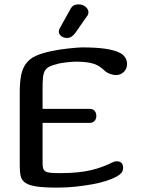

<svg xmlns="http://www.w3.org/2000/svg" viewBox="-20 -841 649 875"><path d="M511 -106Q541 -106 541 -77Q541 -63 534 -54Q527 -45 509 -35Q492 -26 465 -17Q438 -8 402.5 -1.5Q367 5 326 9.5Q285 14 241 14Q182 14 147.5 9Q113 4 96 -7.5Q79 -19 74.5 -37.5Q70 -56 70 -84V-421Q70 -467 76.5 -499Q83 -531 99.5 -552.5Q116 -574 143.5 -586.5Q171 -599 214 -608Q232 -612 252 -615Q272 -618 291 -620Q310 -622 326.5 -623.5Q343 -625 353 -625Q415 -625 455 -619.5Q495 -614 518 -604Q541 -594 550 -580Q559 -566 559 -550Q559 -527 544 -513Q529 -499 509 -499Q495 -499 480.5 -504.5Q466 -510 458 -518Q447 -528 436 -536Q425 -544 409.5 -549.5Q394 -555 373 -557.5Q352 -560 323 -560Q316 -560 305.5 -559Q295 -558 283.5 -557Q272 -556 262 -554Q252 -552 246 -551Q222 -545 207.5 -538.5Q193 -532 185.5 -520Q178 -508 176 -488Q174 -468 174 -435V-345H389Q403 -345 411 -336Q419 -327 419 -313Q419 -299 411 -290Q403 -281 389 -281H174V-101Q174 -84 176.5 -74.5Q179 -65 187 -60Q195 -55 211.5 -53.5Q228 -52 255 -52Q298 -52 332.5 -55.5Q367 -59 394.5 -65.5Q422 -72 445 -80.5Q468 -89 488 -99Q501 -106 511 -106ZM324 -692Q307 -668 286 -668Q270 -668 259 -676.5Q248 -685 248 -697Q248 -700 249 -704Q250 -708 255 -717L300 -798Q307 -811 315.5 -816Q324 -821 339 -821Q357 -821 370 -810Q383 -799 383 -785Q383 -775 377 -768Z"/></svg>

Font: Sofadi One
Style: Regular
Weight: 400
Designer: Botjo Nikoltchev
Foundry: Botjo Nikoltchev
Version: Version 1.002